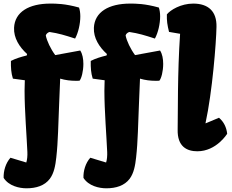

<svg xmlns="http://www.w3.org/2000/svg" viewBox="-31 -812 1261 1043"><path d="M25.9 44.9C0 73.7 -12.7 116.7 -11.2 154.3C16.6 198.2 73.7 210.9 112.8 210.9C166 210.9 211.9 196.3 239.7 159.2C262.7 128.4 270 86.9 274.9 42.5C284.7 -43 285.6 -143.1 290 -240.2C292 -291 294.4 -340.3 295.9 -384.8C323.7 -376.5 352.5 -373 382.3 -373C388.7 -373 394.5 -373 400.9 -373.5C412.1 -386.2 421.9 -425.8 421.9 -464.8C421.9 -492.2 417 -519.5 404.8 -537.6L269 -512.7C244.6 -545.4 223.6 -589.4 217.8 -619.1C218.8 -626 228 -636.2 238.3 -638.2C287.6 -630.9 321.3 -620.6 377 -602.5C394.5 -634.8 405.3 -682.6 405.3 -723.1C405.3 -741.2 402.8 -757.8 398.4 -771C321.3 -792.5 272.5 -792.5 242.2 -792.5C126.5 -792.5 49.3 -747.1 45.4 -661.1C43 -605.5 74.2 -556.6 116.2 -518.6L114.3 -510.7C84 -503.4 52.2 -493.7 28.3 -481C27.8 -443.8 29.3 -416.5 39.1 -384.8L104 -376L103.5 -364.3C103 -350.1 102.5 -335 102.5 -319.3C102.5 -211.4 114.3 -67.9 117.7 13.7C118.7 33.2 116.7 56.6 111.8 70.8ZM459.5 44.9C433.6 73.7 420.9 116.7 422.4 154.3C450.2 198.2 507.3 210.9 546.4 210.9C599.6 210.9 645.5 196.3 673.3 159.2C696.3 128.4 703.6 86.9 708.5 42.5C718.3 -43 719.2 -143.1 723.6 -240.2C725.6 -291 728 -340.3 729.5 -384.8C757.3 -376.5 786.1 -373 815.9 -373C822.3 -373 828.1 -373 834.5 -373.5C845.7 -386.2 855.5 -425.8 855.5 -464.8C855.5 -492.2 850.6 -519.5 838.4 -537.6L702.6 -512.7C678.2 -545.4 657.2 -589.4 651.4 -619.1C652.3 -626 661.6 -636.2 671.9 -638.2C721.2 -630.9 754.9 -620.6 810.5 -602.5C828.1 -634.8 838.9 -682.6 838.9 -723.1C838.9 -741.2 836.4 -757.8 832 -771C754.9 -792.5 706.1 -792.5 675.8 -792.5C560.1 -792.5 482.9 -747.1 479 -661.1C476.6 -605.5 507.8 -556.6 549.8 -518.6L547.9 -510.7C517.6 -503.4 485.8 -493.7 461.9 -481C461.4 -443.8 462.9 -416.5 472.7 -384.8L537.6 -376L537.1 -364.3C536.6 -350.1 536.1 -335 536.1 -319.3C536.1 -211.4 547.9 -67.9 551.3 13.7C552.2 33.2 550.3 56.6 545.4 70.8ZM934.1 -108.9C931.6 -14.6 985.4 9.8 1041 9.8C1145 9.8 1203.1 -85.4 1203.1 -85.4C1199.2 -120.1 1185.1 -149.9 1158.7 -172.4L1086.4 -142.1L1085.4 -143.1C1122.6 -313 1143.6 -582 1145 -666C1147 -750.5 1100.6 -792.5 1018.6 -792.5C951.7 -792.5 894.5 -757.8 875.5 -733.9C874.5 -698.2 877.9 -676.8 887.2 -638.7L947.3 -628.4C932.6 -411.6 936 -197.3 934.1 -108.9Z"/></svg>

Font: Kavoon
Style: Regular
Weight: 400
Designer: Viktoriya Grabowska
Foundry: Viktoriya Grabowska
Version: Version 1.002